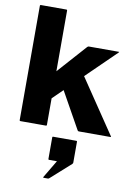

<svg xmlns="http://www.w3.org/2000/svg" viewBox="-109 -793 831 1181"><g transform="rotate(10 306.5 -203.0)"><path d="M47.5 -725H207.5Q212.5 -725 212.5 -720V-340.5L373 -520Q378 -525 382.5 -525H570Q575 -525 569.5 -520L385.5 -340.5L612 -5Q615.5 0 610 0H412.5Q407.5 0 404.5 -5L276.5 -234L212.5 -171.5V-5Q212.5 0 207.5 0H47.5Q42.5 0 42.5 -5V-720Q42.5 -725 47.5 -725ZM276 318.5H249Q244 318.5 246.5 314L312 204H262.5Q258 204 258 199.5V64Q258 59.5 262.5 59.5H408Q412.5 59.5 412.5 64V195Q412.5 199.5 408 204L285 314Q280 318.5 276 318.5Z"/></g></svg>

Font: MFEK Sans
Style: Bold
Weight: 700
Designer: Owen Earl
Foundry: indestructible type*
Version: Version 0.001; ttfautohint (v1.8.4.7-5d5b)